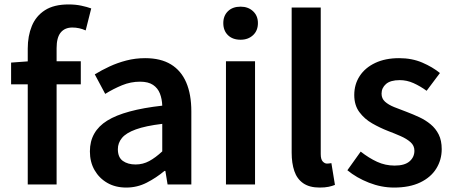

<svg xmlns="http://www.w3.org/2000/svg" viewBox="-20 -831 2044 865"><path d="M105 0V-612Q105 -669 123.5 -714Q142 -759 182.5 -785Q223 -811 289 -811Q320 -811 346 -805.5Q372 -800 391 -793L366 -694Q337 -707 306 -707Q272 -707 253.5 -684.5Q235 -662 235 -614V0ZM30 -451V-549L112 -555H344V-451Z M549 14Q500 14 463.5 -7Q427 -28 406 -64.5Q385 -101 385 -149Q385 -239 463 -287.5Q541 -336 711 -355Q710 -385 700.5 -409.5Q691 -434 669.5 -448.5Q648 -463 611 -463Q569 -463 530 -447Q491 -431 454 -408L407 -496Q438 -515 473.5 -531.5Q509 -548 549.5 -558.5Q590 -569 634 -569Q704 -569 750 -541Q796 -513 819 -459.5Q842 -406 842 -329V0H735L725 -61H721Q684 -30 641 -8Q598 14 549 14ZM591 -90Q624 -90 652.5 -105.5Q681 -121 711 -149V-273Q636 -264 592 -248Q548 -232 529.5 -209.5Q511 -187 511 -159Q511 -122 533.5 -106Q556 -90 591 -90Z M998 0V-555H1129V0ZM1064 -652Q1028 -652 1007 -672.5Q986 -693 986 -727Q986 -760 1007 -780.5Q1028 -801 1064 -801Q1098 -801 1120 -780.5Q1142 -760 1142 -727Q1142 -693 1120 -672.5Q1098 -652 1064 -652Z M1420 14Q1374 14 1346 -5.5Q1318 -25 1306 -60.5Q1294 -96 1294 -143V-797H1425V-137Q1425 -113 1434 -103.5Q1443 -94 1453 -94Q1457 -94 1461 -94.5Q1465 -95 1473 -96L1489 2Q1477 7 1460.5 10.5Q1444 14 1420 14Z M1755 14Q1698 14 1642 -8Q1586 -30 1545 -64L1605 -148Q1642 -119 1679 -102Q1716 -85 1758 -85Q1803 -85 1825 -104Q1847 -123 1847 -152Q1847 -175 1829.5 -190.5Q1812 -206 1784.5 -218Q1757 -230 1728 -241Q1692 -255 1657 -275Q1622 -295 1599 -326Q1576 -357 1576 -403Q1576 -451 1600.5 -488.5Q1625 -526 1670.5 -547.5Q1716 -569 1778 -569Q1836 -569 1882.5 -549Q1929 -529 1962 -502L1902 -422Q1873 -443 1843 -456.5Q1813 -470 1781 -470Q1739 -470 1719 -452.5Q1699 -435 1699 -409Q1699 -387 1714.5 -373Q1730 -359 1756 -348.5Q1782 -338 1812 -327Q1841 -316 1869 -303Q1897 -290 1920 -271Q1943 -252 1956.5 -225Q1970 -198 1970 -159Q1970 -111 1945.5 -71.5Q1921 -32 1873 -9Q1825 14 1755 14Z"/></svg>

Font: Noto Sans TC SemiBold
Style: Regular
Weight: 600
Designer: Ryoko NISHIZUKA  (kana, bopomofo & ideographs); Paul D. Hunt (Latin, Greek & Cyrillic); Sandoll Communications , Soo-you
Foundry: Adobe
Version: Version 2.004-H2;hotconv 1.0.118;makeotfexe 2.5.65603